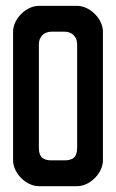

<svg xmlns="http://www.w3.org/2000/svg" viewBox="-20 -639 398 659"><path d="M333.3 -530.3V-88.6C333.3 -44.9 288.9 0 244.8 0H113.4C69.3 0 24.9 -44.9 24.9 -88.6V-530.3C24.9 -574 69.3 -618.9 113.4 -618.9H244.8C288.9 -618.9 333.3 -574 333.3 -530.3ZM113.4 -486.6V-132.3C113.4 -101.9 125.2 -88.6 157.2 -88.6H201C233 -88.6 244.8 -101.9 244.8 -132.3V-486.6C244.8 -512.8 227.3 -530.3 201 -530.3H157.2C130.9 -530.3 113.4 -512.8 113.4 -486.6Z"/></svg>

Font: Ulica
Style: Regular
Weight: 400
Version: Version